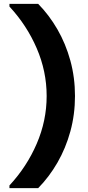

<svg xmlns="http://www.w3.org/2000/svg" viewBox="-20 -831 454 996"><path d="M178 145H29V131Q119 34 170.5 -85.5Q222 -205 222 -333Q222 -461 170.5 -580.5Q119 -700 29 -797V-811H178Q235 -753 278 -678.5Q321 -604 345 -516.5Q369 -429 369 -333Q369 -237 345 -149.5Q321 -62 278 12.5Q235 87 178 145Z"/></svg>

Font: DM Sans Black
Style: Regular
Weight: 900
Designer: Colophon Foundry, Jonny Pinhorn
Foundry: Colophon Foundry
Version: Version 4.004; ttfautohint (v1.8.4.7-5d5b)